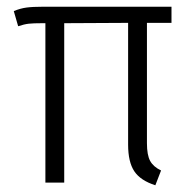

<svg xmlns="http://www.w3.org/2000/svg" viewBox="-20 -543 568 571"><path d="M417 -475V-117Q417 -82 426.5 -64.5Q436 -47 459 -36L442 8Q398 -6 379.5 -33.5Q361 -61 361 -113V-475L171 -474V0H115V-474H105Q79 -474 65.5 -472.5Q52 -471 34 -465L21 -510Q40 -518 58.5 -520.5Q77 -523 108 -523H490V-475Z"/></svg>

Font: Fira Sans Condensed Light
Style: Regular
Weight: 300
Width: 3
Designer: bBox Type GmbH & Carrois Corporate GbR & Edenspiekermann AG
Foundry: bBox Type GmbH & Carrois Corporate GbR & Edenspiekermann AG
Version: Version 4.301